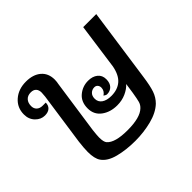

<svg xmlns="http://www.w3.org/2000/svg" viewBox="-139 -767 957 957"><g transform="rotate(-45 339.0 -288.5)"><path d="M629 -576 574 -190Q566 -132 555.5 -102Q545 -72 523 -50Q490 -19 434.5 -5Q379 9 320 9Q257 9 204 -4.5Q151 -18 129 -50Q113 -73 113 -120Q113 -145 118 -187L158 -465Q160 -483 160 -492Q160 -510 150.5 -520.5Q141 -531 122 -531Q100 -531 87.5 -517.5Q75 -504 75 -481Q75 -463 86.5 -452.5Q98 -442 117 -442H139Q139 -422 126.5 -410.5Q114 -399 91 -399Q63 -399 41.5 -421Q20 -443 20 -477Q20 -525 55 -555.5Q90 -586 143 -586Q193 -586 222.5 -561Q252 -536 252 -491Q252 -482 251 -475.5Q250 -469 249 -464L208 -180Q204 -144 204 -131Q204 -99 214 -88Q242 -56 330 -56Q419 -56 452 -88Q465 -100 469.5 -116Q474 -132 480 -169L488 -224Q471 -205 443 -192.5Q415 -180 382 -180Q333 -180 299.5 -205Q266 -230 266 -274Q266 -320 296 -345Q326 -370 365 -370Q396 -370 415.5 -354.5Q435 -339 435 -311Q435 -284 421 -269.5Q407 -255 385 -255Q378 -255 367 -263Q388 -277 388 -299Q388 -310 381.5 -317.5Q375 -325 364 -325Q348 -325 336.5 -314Q325 -303 325 -283Q325 -260 343.5 -247Q362 -234 394 -234Q438 -234 465.5 -257.5Q493 -281 503 -332L537 -576Z"/></g></svg>

Font: Krub Medium
Style: Italic
Weight: 500
Italic angle: -8°
Designer: Ekaluck Peanpanawate
Foundry: Cadson Demak Co.,Ltd.
Version: Version 1.000; ttfautohint (v1.6)